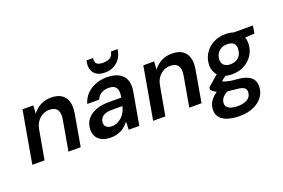

<svg xmlns="http://www.w3.org/2000/svg" viewBox="-119 -1137 2613 1771"><g transform="rotate(-20 1187.5 -251.0)"><path d="M23 0 113 -512H219L214 -432Q244 -475 291 -499.5Q338 -524 396 -524Q459 -524 497.5 -498.5Q536 -473 550 -425Q564 -377 552 -309L498 0H378L430 -297Q441 -358 419 -390.5Q397 -423 342 -423Q308 -423 277 -407Q246 -391 224 -360.5Q202 -330 194 -286L143 0Z M794 12Q735 12 699 -8Q663 -28 648 -62Q633 -96 637 -136Q642 -187 672.5 -224Q703 -261 756 -281.5Q809 -302 881 -302H1006Q1014 -344 1008.5 -371.5Q1003 -399 982.5 -412.5Q962 -426 924 -426Q884 -426 853 -408Q822 -390 809 -354H691Q706 -407 742.5 -445Q779 -483 830.5 -503.5Q882 -524 941 -524Q1012 -524 1058 -500Q1104 -476 1122.5 -430.5Q1141 -385 1130 -321L1073 0H969L972 -80Q958 -61 940 -44Q922 -27 899.5 -14.5Q877 -2 850.5 5Q824 12 794 12ZM836 -83Q864 -83 889 -94Q914 -105 934.5 -124Q955 -143 968.5 -168Q982 -193 988 -221L989 -225H880Q845 -225 820 -215.5Q795 -206 781.5 -188.5Q768 -171 766 -148Q763 -117 782 -100Q801 -83 836 -83ZM945 -570Q897 -570 866.5 -588.5Q836 -607 823.5 -640.5Q811 -674 819 -718L822 -734H886Q880 -699 896 -680Q912 -661 961 -661Q1009 -661 1032.5 -680Q1056 -699 1062 -734H1127L1124 -717Q1116 -673 1091.5 -640Q1067 -607 1030 -588.5Q993 -570 945 -570Z M1209 0 1299 -512H1405L1400 -432Q1430 -475 1477 -499.5Q1524 -524 1582 -524Q1645 -524 1683.5 -498.5Q1722 -473 1736 -425Q1750 -377 1738 -309L1684 0H1564L1616 -297Q1627 -358 1605 -390.5Q1583 -423 1528 -423Q1494 -423 1463 -407Q1432 -391 1410 -360.5Q1388 -330 1380 -286L1329 0Z M1975 232Q1906 232 1856.5 215Q1807 198 1782.5 164.5Q1758 131 1762 82Q1766 45 1786.5 13Q1807 -19 1844 -45Q1881 -71 1933 -90L1978 -34Q1926 -16 1902 10Q1878 36 1876 64Q1873 89 1886.5 106Q1900 123 1927 131.5Q1954 140 1990 140Q2046 140 2083 118.5Q2120 97 2123 57Q2127 28 2108 10Q2089 -8 2029 -12Q1978 -16 1940.5 -23.5Q1903 -31 1875.5 -41Q1848 -51 1829 -63.5Q1810 -76 1799 -90L1803 -113L1925 -219L2011 -190L1870 -77L1912 -138Q1922 -130 1933 -124Q1944 -118 1960 -113Q1976 -108 2001 -103.5Q2026 -99 2065 -96Q2131 -91 2170 -72.5Q2209 -54 2224.5 -23.5Q2240 7 2236 50Q2232 100 2199.5 141.5Q2167 183 2110.5 207.5Q2054 232 1975 232ZM2042 -154Q1982 -154 1942 -176.5Q1902 -199 1884 -237.5Q1866 -276 1871 -324Q1877 -381 1908.5 -426Q1940 -471 1991.5 -497.5Q2043 -524 2108 -524Q2169 -524 2208.5 -501.5Q2248 -479 2265.5 -440.5Q2283 -402 2278 -354Q2273 -298 2241.5 -252.5Q2210 -207 2159 -180.5Q2108 -154 2042 -154ZM2059 -246Q2106 -246 2137 -273Q2168 -300 2172 -347Q2177 -389 2155 -410Q2133 -431 2091 -431Q2045 -431 2013 -404.5Q1981 -378 1976 -330Q1972 -289 1994.5 -267.5Q2017 -246 2059 -246ZM2176 -425 2168 -512H2375L2362 -437Z"/></g></svg>

Font: DM Sans 12pt SemiBold
Style: Italic
Weight: 600
Italic angle: -10°
Version: Version 4.004;gftools[0.9.30]